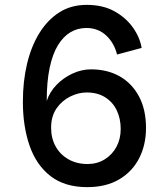

<svg xmlns="http://www.w3.org/2000/svg" viewBox="-20 -762 682 789"><path d="M338 7Q246 7 187.5 -38.5Q129 -84 101.5 -163.5Q74 -243 74 -344Q74 -427 91 -499Q108 -571 141.5 -625.5Q175 -680 223.5 -711Q272 -742 336 -742Q403 -742 450.5 -715.5Q498 -689 526.5 -648.5Q555 -608 562 -565L461 -538Q449 -586 416 -616.5Q383 -647 335 -647Q299 -647 269.5 -629.5Q240 -612 218 -576Q196 -540 184 -483Q172 -426 172 -347Q184 -384 212 -413Q240 -442 277.5 -459.5Q315 -477 354 -477Q421 -477 471.5 -448.5Q522 -420 551 -366Q580 -312 580 -236Q580 -167 552 -112Q524 -57 470 -25Q416 7 338 7ZM340 -88Q379 -88 410 -107Q441 -126 458.5 -158.5Q476 -191 476 -232Q476 -274 460 -308Q444 -342 412.5 -362Q381 -382 336 -382Q302 -382 268 -365Q234 -348 212 -316Q190 -284 190 -237Q190 -194 208.5 -160.5Q227 -127 261 -107.5Q295 -88 340 -88Z"/></svg>

Font: Parkinsans Light Medium
Style: Regular
Weight: 500
Version: Version 1.000